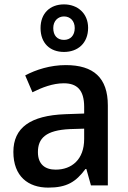

<svg xmlns="http://www.w3.org/2000/svg" viewBox="-20 -846 585 876"><path d="M272 -609C335 -609 382 -649 382 -719C382 -785 334 -826 272 -826C208 -826 165 -785 165 -718C165 -649 208 -609 272 -609ZM272 -664C241 -664 223 -684 223 -718C223 -751 245 -771 272 -771C300 -771 321 -751 321 -718C321 -684 301 -664 272 -664ZM280 -549C209 -549 144 -528 95 -502L128 -425C172 -447 221 -466 271 -466C330 -466 364 -437 364 -358V-328L278 -325C118 -319 41 -263 41 -153C41 -41 109 10 200 10C285 10 326 -16 370 -75H374L395 0H472V-365C472 -491 407 -549 280 -549ZM364 -259V-212C364 -118 307 -72 234 -72C186 -72 153 -96 153 -152C153 -215 189 -252 299 -257Z"/></svg>

Font: Noto Sans Thai Medium
Style: Regular
Weight: 500
Designer: Monotype Design Team
Foundry: Monotype Imaging Inc.
Version: Version 1.901